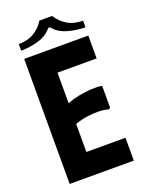

<svg xmlns="http://www.w3.org/2000/svg" viewBox="-160 -936 755 1010"><g transform="rotate(-20 217.5 -431.0)"><path d="M408 -700V-572H189V-401Q220 -413 254.5 -420Q289 -427 323 -429Q357 -431 386 -427V-304L377 -298Q354 -305 323.5 -306Q293 -307 258 -302Q223 -297 189 -285V-128H408V0H49V-700ZM193 -862H264Q287 -826 322.5 -804.5Q358 -783 409 -783V-746Q360 -746 311 -760Q262 -774 233 -810H224Q195 -774 146.5 -760Q98 -746 49 -746V-783Q101 -783 136.5 -805Q172 -827 193 -862Z"/></g></svg>

Font: Phudu Light SemiBold
Style: Regular
Weight: 600
Version: Version 1.005;gftools[0.9.23]